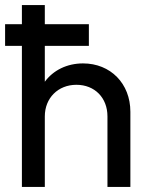

<svg xmlns="http://www.w3.org/2000/svg" viewBox="-20 -734 588 754"><path d="M402 -277V0H492V-295C492 -406 414 -485 306 -485C243 -485 189 -458 156 -413V-554H329V-639H156V-714H66V-639H0V-554H66V0H156V-277C156 -349 208 -401 280 -401C352 -401 402 -350 402 -277Z"/></svg>

Font: MV Cash
Style: Regular
Weight: 400
Designer: Rodrigo Fuenzalida
Foundry: fragTYPE
Version: Version 1.100;Glyphs 3.1.2 (3151)